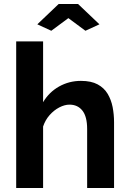

<svg xmlns="http://www.w3.org/2000/svg" viewBox="-20 -936 644 956"><path d="M547.9 0H413.9V-293.8Q413.9 -355.3 390.4 -385.2Q366.8 -415 326 -415Q301.9 -415 275.1 -401.1Q248.3 -387.1 226.8 -362.7Q205.3 -338.3 194.6 -306V0H60.6V-730H194.6V-427.1Q224.3 -477.3 274.2 -505.3Q324.1 -533.3 382.9 -533.3Q434 -533.3 466.1 -515.9Q498.3 -498.5 516 -468.9Q533.6 -439.4 540.8 -402.8Q547.9 -366.2 547.9 -327.3ZM165.8 -814.9 272.2 -916.2H368.6L475.1 -814.9L405.4 -782.8L320.4 -845.8L235.4 -782.8Z"/></svg>

Font: Raleway Thin
Style: Regular
Weight: 100
Designer: Matt McInerney, Pablo Impallari, Rodrigo Fuenzalida
Foundry: Matt McInerney, Pablo Impallari, Rodrigo Fuenzalida
Version: Version 4.026